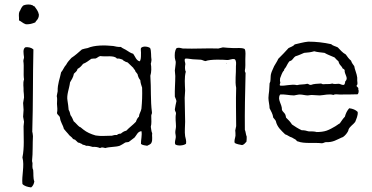

<svg xmlns="http://www.w3.org/2000/svg" viewBox="-20 -637 1627 839"><path d="M116 182C124 176 128 167 130 156C124 141 127 123 125 106C120 97 122 85 122 76C122 72 120 70 120 67C124 30 122 -11 124 -42C123 -48 123 -56 121 -61C125 -189 123 -295 126 -421C119 -428 103 -433 90 -430C79 -422 83 -403 85 -387C85 -381 82 -377 82 -370C86 -347 81 -313 85 -290C79 -273 84 -255 83 -239C84 -230 85 -220 85 -211L81 -187C81 -177 83 -168 83 -157C83 -147 81 -137 81 -127L85 -105C85 -99 83 -92 83 -85C83 -39 87 8 78 51C88 87 74 132 78 167C86 176 100 180 116 182ZM63 -548C74 -543 80 -535 93 -531C110 -530 121 -534 134 -539C137 -546 144 -550 147 -558C149 -562 150 -567 150 -573C147 -589 138 -599 130 -610C126 -609 125 -613 122 -614C111 -619 95 -618 84 -614C76 -610 71 -598 68 -591C67 -589 65 -588 65 -586C60 -574 64 -564 63 -548Z M596 -8C603 -2 614 -2 623 0C630 -4 639 -6 642 -14C648 -26 643 -44 645 -55C641 -62 641 -74 639 -83C643 -98 641 -112 641 -129C640 -137 645 -139 644 -146C637 -199 641 -251 637 -306C642 -321 642 -344 639 -359C641 -363 641 -370 642 -375C639 -391 642 -414 636 -427C627 -434 604 -437 596 -427C594 -420 597 -410 596 -400C596 -389 596 -374 590 -369C575 -373 571 -390 562 -402C551 -405 543 -411 535 -416C527 -422 516 -425 508 -432C495 -431 485 -434 475 -436C437 -440 393 -440 363 -427C354 -426 346 -423 338 -421C323 -408 309 -395 292 -384C284 -375 275 -366 269 -354C260 -345 256 -331 247 -321C242 -294 231 -271 232 -238C230 -232 230 -224 228 -217C231 -207 229 -195 229 -183C230 -169 232 -156 229 -143C231 -134 240 -132 242 -123C244 -103 255 -92 259 -74C265 -66 272 -59 278 -52C283 -43 294 -39 299 -30C302 -27 310 -28 311 -23C315 -21 317 -17 321 -14C329 -14 332 -9 338 -8C341 -2 352 -5 355 0C368 -1 376 3 385 5C398 4 408 6 417 10C425 5 432 8 440 10C459 4 485 6 503 0C512 -4 519 -9 527 -14C532 -16 538 -15 543 -17C552 -23 559 -30 568 -36C577 -46 581 -62 598 -64C602 -48 595 -22 596 -8ZM601 -254C602 -219 601 -193 598 -162C596 -149 588 -141 587 -127C581 -122 577 -114 574 -105C561 -91 545 -80 532 -66C522 -64 515 -59 508 -53C500 -53 495 -51 491 -47C482 -48 476 -46 469 -44C443 -44 421 -41 398 -45C377 -51 359 -59 344 -71L333 -80C331 -82 329 -82 327 -83C319 -89 311 -100 302 -107C298 -117 294 -126 288 -134C286 -143 284 -151 280 -157C279 -172 277 -183 275 -197C270 -223 283 -250 286 -277C293 -289 300 -299 303 -315C309 -321 317 -326 319 -336C329 -341 336 -349 343 -358C357 -363 367 -372 379 -380C384 -380 389 -382 396 -381C405 -383 409 -390 418 -392C442 -388 479 -397 491 -381C500 -382 505 -380 511 -378C518 -377 518 -371 524 -370C527 -367 533 -366 538 -364L563 -340C564 -334 571 -333 571 -326C574 -321 578 -318 581 -313C583 -303 587 -293 593 -287C594 -273 598 -264 601 -254Z M1038 -3C1047 -5 1051 -12 1057 -18C1058 -25 1058 -32 1058 -40C1054 -49 1054 -61 1050 -70C1049 -149 1051 -231 1053 -313C1055 -321 1049 -321 1050 -329C1053 -343 1052 -360 1052 -378C1052 -395 1055 -413 1049 -423C1035 -430 1016 -426 998 -427C983 -427 967 -429 954 -430L934 -425C885 -427 831 -423 779 -425C770 -427 762 -430 752 -427C743 -416 743 -399 744 -384C745 -377 747 -372 748 -367C748 -354 745 -342 744 -329C744 -321 746 -313 746 -305C746 -276 743 -245 744 -215C746 -208 750 -203 751 -195C748 -183 746 -171 744 -159C744 -150 750 -148 749 -140C745 -121 749 -102 749 -85C749 -76 746 -68 746 -59C746 -51 749 -44 748 -36C747 -26 742 -16 746 -6C757 2 784 -1 793 -9C795 -23 791 -31 789 -42C786 -63 789 -84 789 -105C789 -140 787 -175 787 -209C787 -220 789 -230 789 -241C788 -270 785 -298 792 -324C787 -332 788 -347 790 -357C790 -365 783 -375 790 -381C799 -382 810 -379 822 -378L858 -376C865 -375 870 -371 878 -370C899 -379 960 -376 968 -375C985 -373 992 -382 1006 -378C1013 -371 1012 -360 1011 -348C1012 -314 1006 -283 1012 -253C1010 -195 1012 -139 1012 -86L1008 -67C1009 -61 1009 -52 1009 -44C1008 -34 1002 -22 1006 -12C1015 -7 1027 -5 1038 -3ZM968 -362C969 -361 968 -359 970 -359C969 -360 970 -362 968 -362Z M1543 -225C1546 -229 1548 -234 1547 -243C1544 -244 1548 -253 1544 -254C1543 -258 1538 -257 1538 -263C1545 -269 1541 -277 1541 -285V-298C1539 -316 1530 -333 1528 -348C1523 -355 1517 -362 1514 -372C1505 -379 1498 -389 1491 -399C1476 -407 1467 -419 1456 -430C1446 -435 1434 -437 1427 -444C1395 -451 1362 -455 1327 -455C1306 -453 1287 -447 1268 -443C1262 -435 1251 -432 1241 -427C1226 -411 1212 -395 1196 -380C1191 -368 1184 -359 1178 -348C1174 -337 1167 -326 1164 -313C1162 -305 1163 -290 1161 -280C1161 -278 1158 -275 1158 -272L1156 -239C1155 -229 1153 -219 1153 -209C1153 -194 1158 -178 1158 -164C1164 -151 1172 -140 1174 -123C1178 -118 1182 -114 1185 -109C1191 -81 1209 -67 1226 -50C1237 -47 1244 -39 1256 -36C1260 -33 1265 -31 1270 -28C1275 -26 1276 -19 1282 -19C1309 -8 1354 -15 1386 -11C1393 -11 1397 -15 1404 -16C1435 -14 1452 -27 1473 -36C1483 -37 1503 -61 1503 -71C1509 -85 1523 -92 1532 -104C1537 -117 1545 -133 1543 -148C1534 -157 1522 -162 1506 -164C1497 -154 1491 -142 1487 -127C1479 -119 1472 -108 1465 -98C1457 -94 1451 -88 1445 -85C1433 -78 1421 -71 1407 -66C1395 -62 1380 -60 1364 -60C1354 -63 1342 -63 1328 -63C1319 -66 1310 -68 1298 -68C1283 -75 1269 -84 1256 -93C1249 -104 1240 -114 1230 -123C1229 -129 1228 -134 1226 -138C1222 -145 1214 -150 1212 -157C1213 -183 1190 -201 1204 -224C1224 -226 1244 -220 1265 -220C1273 -221 1282 -224 1290 -224C1302 -224 1314 -220 1325 -220C1330 -220 1335 -222 1341 -222C1353 -222 1365 -220 1377 -220C1397 -221 1418 -228 1437 -222C1445 -227 1454 -224 1464 -224C1490 -224 1517 -224 1543 -225ZM1489 -282C1488 -276 1487 -269 1483 -266C1473 -265 1468 -270 1461 -271C1449 -271 1441 -268 1432 -272C1420 -268 1410 -271 1394 -269C1388 -268 1387 -272 1382 -272C1367 -271 1351 -271 1339 -266C1331 -265 1330 -270 1323 -271C1310 -267 1291 -269 1278 -265C1253 -271 1225 -260 1204 -263C1200 -267 1205 -272 1205 -277C1203 -282 1203 -288 1204 -295C1209 -306 1212 -321 1221 -329C1221 -336 1227 -339 1230 -345C1233 -349 1234 -354 1237 -358C1239 -361 1242 -367 1246 -370C1248 -372 1250 -370 1252 -372C1258 -375 1264 -387 1271 -391C1285 -395 1297 -401 1309 -406C1326 -407 1340 -409 1353 -413C1366 -409 1383 -408 1398 -406C1411 -398 1427 -393 1442 -386C1447 -380 1453 -374 1459 -369C1461 -358 1468 -351 1475 -343C1476 -342 1475 -340 1476 -339C1478 -337 1484 -335 1486 -331C1484 -312 1505 -296 1489 -282Z"/></svg>

Font: FuturaRener
Style: Light
Weight: 300
Designer: BSozoo
Foundry: BSozoo
Version: Version 1.0